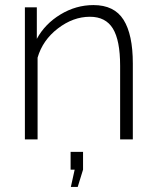

<svg xmlns="http://www.w3.org/2000/svg" viewBox="-20 -549 616 756"><path d="M286 187H259L274 119H258V49H307V119ZM503 -299V0H453V-290Q453 -390 424.5 -436.5Q396 -483 334 -483Q268 -483 208 -437Q148 -391 128 -322V0H78V-520H125V-396Q157 -455 218 -492Q279 -529 348 -529Q430 -529 466.5 -471Q503 -413 503 -299Z"/></svg>

Font: Raleway
Style: Light
Weight: 300
Designer: Matt McInerney, Pablo Impallari, Rodrigo Fuenzalida
Foundry: Matt McInerney, Pablo Impallari, Rodrigo Fuenzalida
Version: Version 3.000